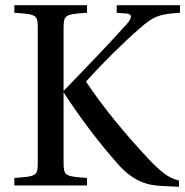

<svg xmlns="http://www.w3.org/2000/svg" viewBox="-20 -712 711 737"><path d="M35 0H314V-29C227 -35 224 -37 224 -93V-357H226L227 -353C284 -266 353 -172 431 -84C489 -18 542 0 604 2L667 5V-19C626 -28 594 -56 551 -101C462 -196 378 -297 310 -399C376 -472 453 -548 514 -601C566 -647 586 -658 671 -663V-692H428V-663L466 -660C487 -658 489 -646 467 -620C409 -555 296 -437 224 -363V-599C224 -655 227 -657 314 -663V-692H35V-663C123 -657 125 -655 125 -599V-93C125 -37 123 -35 35 -29Z"/></svg>

Font: Lingua Franca
Style: Regular
Weight: 400
Version: Version 1.19